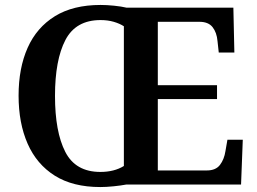

<svg xmlns="http://www.w3.org/2000/svg" viewBox="-20 -745 1036 775"><path d="M385 10Q274 10 201 -36Q128 -82 91.5 -165Q55 -248 55 -359Q55 -470 91.5 -552Q128 -634 201.5 -679.5Q275 -725 386 -725Q411 -725 440.5 -722Q470 -719 491 -714H922L926 -533H863L858 -579Q855 -614 838 -635.5Q821 -657 785 -657H617V-401H856V-345H617V-57H815Q851 -57 868 -79.5Q885 -102 890 -135L898 -181H960L953 0H489Q468 4 438.5 7Q409 10 385 10ZM385 -51Q441 -51 480 -75V-639Q463 -650 439 -657Q415 -664 386 -664Q286 -664 244 -583.5Q202 -503 202 -358Q202 -213 243.5 -132Q285 -51 385 -51Z"/></svg>

Font: Noto Serif NP Hmong SemiBold
Style: Regular
Weight: 600
Designer: Dalton Maag Ltd
Foundry: Dalton Maag Ltd
Version: Version 1.001; ttfautohint (v1.8.4.7-5d5b)